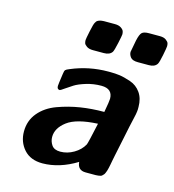

<svg xmlns="http://www.w3.org/2000/svg" viewBox="-106 -783 802 883"><g transform="rotate(15 295.5 -341.5)"><path d="M56.2 -108.9Q56.2 -160.6 87.6 -198.2Q119.1 -235.8 171.1 -254.9Q223.1 -273.9 277.1 -282.5Q331.1 -291 390.1 -291Q399.9 -344.2 399.9 -356Q399.9 -403.8 346.2 -403.8Q309.1 -403.8 274.7 -393.3Q240.2 -382.8 221.2 -370.8Q202.1 -358.9 186 -347.4Q169.9 -335.9 166 -335Q152.8 -335 152.8 -351.1Q152.8 -357.9 160.2 -409.2Q162.1 -425.3 166 -429.7Q169.9 -434.1 185.1 -439.9Q268.1 -475.1 359.9 -475.1H370.1Q393.1 -475.1 414.6 -472.2Q436 -469.2 467 -458.7Q498 -448.2 517.1 -421.1Q536.1 -394 536.1 -354Q536.1 -342.8 536.1 -341.8Q536.1 -340.8 535.2 -332Q534.2 -323.2 533.2 -318.6Q532.2 -314 528.1 -295.4Q523.9 -276.9 519.5 -257.3Q515.1 -237.8 507.1 -197.5Q499 -157.2 488.8 -109.9Q486.8 -100.1 483.9 -85.4Q481 -70.8 480 -64.5Q479 -58.1 476.6 -48.1Q474.1 -38.1 472.7 -33.4Q471.2 -28.8 468.5 -22.5Q465.8 -16.1 463.4 -13.7Q460.9 -11.2 457.5 -7.6Q454.1 -3.9 449.5 -2.9Q444.8 -2 439.5 -1Q434.1 0 426.8 0H378.9Q340.8 0 337.9 -39.1Q256.8 10.7 175.8 11.2Q118.7 11.2 87.4 -23.9Q56.2 -59.1 56.2 -108.9ZM188 -118.2Q188 -97.2 200 -79.6Q211.9 -62 241.2 -62Q274.4 -62 305.2 -80.1Q335.9 -98.1 351.1 -126Q355 -133.8 376 -231Q274.9 -226.1 231.4 -193.1Q188 -160.2 188 -118.2ZM221.2 -587.9Q221.2 -593.8 229 -630.9Q236.8 -668 241.2 -674.8Q243.2 -678.7 245.6 -681.9Q248 -685.1 251.5 -687Q254.9 -689 257.3 -689.9Q259.8 -690.9 263.9 -691.9Q268.1 -692.9 269.5 -692.9Q271 -692.9 275.4 -693.4Q279.8 -693.8 280.8 -693.8H333Q351.1 -693.8 362.1 -686.5Q373 -679.2 375.5 -671.6Q377.9 -664.1 377.9 -657.2Q377.9 -651.4 369.9 -614.3Q361.8 -577.1 356.9 -568.8Q345.7 -551.8 317.9 -551.8H266.1Q247.1 -551.8 236.1 -559.3Q225.1 -566.9 223.1 -574Q221.2 -581.1 221.2 -587.9ZM435.1 -588.9Q435.1 -590.8 445.8 -646Q452.6 -676.8 461.9 -685.3Q471.2 -693.8 495.1 -693.8H546.9Q565.9 -693.8 576.4 -686Q586.9 -678.2 588.9 -671.6Q590.8 -665 590.8 -658Q590.8 -650.9 583.5 -614Q576.2 -577.1 570.8 -568.8Q559.6 -551.8 532.2 -551.8H480Q454.1 -551.8 444.6 -563.7Q435.1 -575.7 435.1 -588.9Z"/></g></svg>

Font: CMU Sans Serif
Style: BoldOblique
Weight: 700
Italic angle: -12°
Version: Version 0.7.0